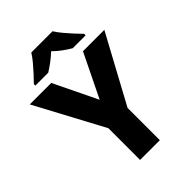

<svg xmlns="http://www.w3.org/2000/svg" viewBox="-263 -1050 1169 1169"><g transform="rotate(-45 321.0 -465.5)"><path d="M321 -433 458 -714H642L406 -278V0H236V-273L0 -714H185ZM413 -931Q427 -908 450 -880.5Q473 -853 496.5 -827.5Q520 -802 538 -784V-771H427Q401 -786 373.5 -806Q346 -826 321 -851Q294 -826 268.5 -807Q243 -788 216 -771H105V-784Q124 -803 147.5 -828.5Q171 -854 193.5 -881Q216 -908 230 -931Z"/></g></svg>

Font: Noto Sans Malayalam ExtraBold
Style: Regular
Weight: 800
Designer: Jelle Bosma - Monotype Design Team
Foundry: Monotype Imaging Inc.
Version: Version 2.104; ttfautohint (v1.8.4.7-5d5b)